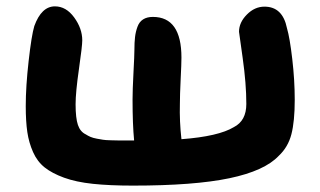

<svg xmlns="http://www.w3.org/2000/svg" viewBox="-20 -643 1007 604"><path d="M397.9 -59.1Q325.2 -59.1 272.2 -64.7Q219.2 -70.3 181.6 -84Q144 -97.7 120.6 -116.2Q97.2 -134.8 84 -164.6Q70.8 -194.3 65.9 -227.8Q61 -261.2 61 -309.1Q61 -371.1 70.1 -451.2Q79.1 -531.2 87.9 -561Q110.4 -623 152.8 -623Q188 -623 213.4 -588.1Q238.8 -553.2 238.8 -516.1Q238.8 -498.5 228.3 -425.5Q217.8 -352.5 217.8 -314.9Q217.8 -271.5 225.1 -250Q232.4 -228.5 250 -220.2Q256.8 -215.8 264.6 -212.4Q272.5 -209 284.4 -206.8Q296.4 -204.6 304 -203.4Q311.5 -202.1 328.4 -201.7Q345.2 -201.2 350.8 -201.2Q356.4 -201.2 377.2 -201.2Q397.9 -201.2 401.9 -201.2Q397 -251.5 397 -330.1Q397 -359.4 399.9 -414.6Q402.8 -469.7 402.8 -484.9Q402.8 -509.8 404.8 -526.4Q406.7 -543 412.4 -558.6Q418 -574.2 430.2 -582Q442.4 -589.8 460.9 -589.8Q550.8 -589.8 550.8 -461.9Q550.8 -442.9 548.3 -393.1Q545.9 -343.3 545.9 -315.9Q544.4 -261.2 550.8 -205.1Q667.5 -213.9 715.8 -243.2Q754.9 -263.2 754.9 -315.9Q754.9 -379.4 743.4 -460.7Q731.9 -542 731.9 -543Q731.9 -572.3 756.6 -597.2Q781.2 -622.1 812 -622.1Q869.1 -622.1 882.8 -554.2Q891.6 -524.4 899.4 -457.5Q907.2 -390.6 907.2 -329.1Q907.2 -261.2 896.7 -220.7Q886.2 -180.2 856.9 -152.8Q812.5 -105.5 701.7 -82.3Q590.8 -59.1 397.9 -59.1Z"/></svg>

Font: Shantell Sans Irregular
Style: Bold
Weight: 700
Designer: Stephen Nixon, Anya Danilova, Shantell Martin
Foundry: Arrow Type
Version: Version 1.006;[9816181b4]